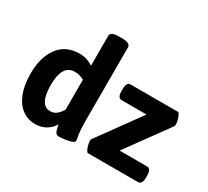

<svg xmlns="http://www.w3.org/2000/svg" viewBox="-147 -994 1348 1242"><g transform="rotate(30 527.0 -373.0)"><path d="M443 -754Q503 -754 503 -722V-176Q503 -124 506 -96.5Q509 -69 512 -55.5Q515 -42 515 -31Q515 -22 501.5 -16Q488 -10 468.5 -6Q449 -2 430.5 -0.5Q412 1 403 1Q387 1 379.5 -10.5Q372 -22 369 -38Q366 -54 363 -67Q346 -35 311 -13.5Q276 8 229 8Q175 8 132.5 -23Q90 -54 66 -114.5Q42 -175 42 -262Q42 -384 97 -457.5Q152 -531 253 -531Q288 -531 313.5 -521Q339 -511 355 -500V-722Q355 -754 415 -754ZM285 -414Q238 -414 215 -375.5Q192 -337 192 -262Q192 -189 212 -151Q232 -113 273 -113Q302 -113 322 -131Q342 -149 355 -172V-395Q343 -402 325.5 -408Q308 -414 285 -414ZM992 -523Q997 -523 1004 -509.5Q1011 -496 1016 -478Q1021 -460 1021 -446Q1021 -436 1018 -431L790 -117H995Q1025 -117 1025 -67V-50Q1025 0 995 0H621Q615 0 608 -13.5Q601 -27 596.5 -45Q592 -63 592 -76Q592 -86 595 -90L824 -406H638Q608 -406 608 -456V-473Q608 -523 638 -523Z"/></g></svg>

Font: Asap VF Beta
Style: Regular
Weight: 400
Designer: Pablo Cosgaya
Foundry: Pablo Cosgaya
Version: Version 1.007